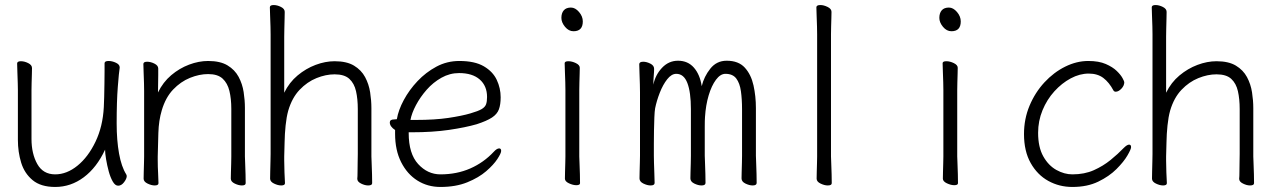

<svg xmlns="http://www.w3.org/2000/svg" viewBox="-20 -726 5040 762"><path d="M455 -457Q452 -439 447.5 -381Q443 -323 443 -237Q443 -169 452.5 -116.5Q462 -64 481 -34Q483 -30 483 -27Q483 -17 472.5 -3Q462 11 449 11Q437 11 427.5 -5.5Q418 -22 411.5 -46Q405 -70 401 -94Q397 -118 397 -132Q364 -61 312.5 -22.5Q261 16 199 16Q142 16 109.5 -11Q77 -38 64 -80.5Q51 -123 51 -171V-368Q51 -374 50.5 -395Q50 -416 49 -439.5Q48 -463 48 -474Q48 -483 63 -483Q77 -483 92 -475.5Q107 -468 107 -456Q107 -448 106.5 -431.5Q106 -415 105.5 -397.5Q105 -380 105 -368V-175Q105 -116 128 -75Q151 -34 199 -34Q245 -34 287.5 -68.5Q330 -103 359 -163.5Q388 -224 392 -301Q393 -316 393.5 -341.5Q394 -367 394.5 -394.5Q395 -422 395 -444Q395 -466 395 -475Q395 -484 411 -484Q425 -484 440 -477Q455 -470 455 -459Z M898 -294Q898 -334 890.5 -365Q883 -396 863.5 -414Q844 -432 806 -432Q771 -432 734 -417Q697 -402 667 -370.5Q637 -339 622 -288Q610 -248 608.5 -198.5Q607 -149 606 -105V-91Q606 -63 607.5 -38.5Q609 -14 609 1Q609 10 594 10Q581 10 565.5 2.5Q550 -5 550 -17Q550 -25 550.5 -43.5Q551 -62 551.5 -80Q552 -98 552 -105V-365Q552 -375 551.5 -396Q551 -417 550 -439Q549 -461 549 -472Q549 -481 564 -481Q578 -481 593 -473.5Q608 -466 608 -454Q608 -446 608 -428.5Q608 -411 607.5 -392Q607 -373 607 -359Q627 -400 659.5 -427.5Q692 -455 730.5 -469.5Q769 -484 806 -484Q854 -484 883 -466.5Q912 -449 927 -421Q942 -393 947 -360.5Q952 -328 952 -298V-105Q952 -99 953 -78Q954 -57 954.5 -34Q955 -11 955 1Q955 10 940 10Q927 10 911.5 2.5Q896 -5 896 -17Q896 -25 896.5 -41.5Q897 -58 897.5 -76Q898 -94 898 -105Z M1398 -17Q1399 -25 1399 -44Q1399 -63 1399.5 -83.5Q1400 -104 1400 -115V-293Q1400 -333 1393 -364Q1386 -395 1366.5 -413Q1347 -431 1308 -431Q1273 -431 1236 -416Q1199 -401 1169 -369.5Q1139 -338 1124 -287Q1117 -262 1113.5 -228Q1110 -194 1109.5 -161.5Q1109 -129 1108 -105V-89Q1108 -65 1109 -42Q1110 -19 1111 1Q1111 10 1096 10Q1083 10 1067.5 2.5Q1052 -5 1052 -17Q1052 -25 1052.5 -46Q1053 -67 1053.5 -87.5Q1054 -108 1054 -115V-590Q1054 -600 1053.5 -621Q1053 -642 1052 -664Q1051 -686 1051 -697Q1051 -706 1066 -706Q1080 -706 1095 -698.5Q1110 -691 1110 -679Q1110 -671 1109.5 -652Q1109 -633 1108.5 -612.5Q1108 -592 1108 -580V-358Q1128 -399 1161 -426.5Q1194 -454 1232.5 -468.5Q1271 -483 1308 -483Q1356 -483 1385 -465.5Q1414 -448 1429 -420Q1444 -392 1449 -359.5Q1454 -327 1454 -297V-105Q1454 -99 1455 -78Q1456 -57 1456.5 -34Q1457 -11 1457 1Q1457 10 1441 10Q1428 10 1413 2.5Q1398 -5 1398 -16Z M1602 -201V-198Q1602 -116 1639.5 -75Q1677 -34 1728 -34Q1793 -34 1846.5 -57.5Q1900 -81 1940 -124Q1952 -137 1961 -137Q1969 -137 1969 -127Q1969 -118 1954 -95Q1939 -72 1909.5 -46.5Q1880 -21 1834.5 -2.5Q1789 16 1728 16Q1677 16 1636.5 -9.5Q1596 -35 1572 -82.5Q1548 -130 1548 -195V-210Q1527 -224 1527 -240Q1527 -252 1544 -252Q1546 -252 1550.5 -252.5Q1555 -253 1555 -253Q1561 -289 1582.5 -329Q1604 -369 1637 -404Q1670 -439 1712 -461.5Q1754 -484 1803 -484Q1864 -484 1900 -463Q1936 -442 1951.5 -409Q1967 -376 1967 -340Q1967 -311 1960 -292Q1953 -273 1932.5 -259.5Q1912 -246 1872 -233Q1827 -220 1762 -210.5Q1697 -201 1614 -201ZM1630 -250Q1706 -250 1759.5 -258Q1813 -266 1847 -276Q1878 -285 1891.5 -293Q1905 -301 1909 -312Q1913 -323 1913 -341Q1913 -385 1884 -410.5Q1855 -436 1802 -436Q1765 -436 1732 -417.5Q1699 -399 1673.5 -370Q1648 -341 1631 -309Q1614 -277 1609 -250Z M2256 -602Q2237 -602 2222.5 -619.5Q2208 -637 2208 -655Q2208 -674 2217.5 -685Q2227 -696 2246 -696Q2263 -696 2278 -678.5Q2293 -661 2293 -641Q2293 -602 2256 -602ZM2224 -368Q2224 -378 2223.5 -399Q2223 -420 2222 -442Q2221 -464 2221 -475Q2221 -483 2236 -483Q2250 -483 2265.5 -475.5Q2281 -468 2281 -457Q2281 -449 2280.5 -432.5Q2280 -416 2279.5 -398Q2279 -380 2279 -368V-105Q2279 -99 2280 -78Q2281 -57 2281.5 -34Q2282 -11 2282 1Q2282 9 2267 9Q2254 9 2238 1.5Q2222 -6 2222 -17Q2222 -25 2222.5 -43.5Q2223 -62 2223.5 -80Q2224 -98 2224 -105Z M2925 -293Q2925 -332 2920.5 -364Q2916 -396 2902 -414.5Q2888 -433 2859 -433Q2839 -433 2821.5 -409.5Q2804 -386 2792.5 -347.5Q2781 -309 2778 -262Q2777 -249 2777 -223.5Q2777 -198 2777 -172V-108Q2777 -102 2778 -80.5Q2779 -59 2779.5 -35.5Q2780 -12 2780 0Q2780 10 2764 10Q2751 10 2735.5 2.5Q2720 -5 2720 -18Q2720 -26 2720.5 -43Q2721 -60 2721.5 -78.5Q2722 -97 2722 -108V-293Q2722 -360 2708 -396.5Q2694 -433 2664 -433Q2645 -433 2628 -411.5Q2611 -390 2598.5 -358Q2586 -326 2580 -296Q2578 -285 2577 -260.5Q2576 -236 2575.5 -207.5Q2575 -179 2575 -155V-108Q2575 -102 2575.5 -80.5Q2576 -59 2577 -35.5Q2578 -12 2578 0Q2578 10 2562 10Q2549 10 2533.5 2.5Q2518 -5 2518 -18Q2518 -26 2518.5 -45Q2519 -64 2519.5 -82.5Q2520 -101 2520 -108V-359Q2520 -369 2519.5 -391Q2519 -413 2518 -436.5Q2517 -460 2517 -471Q2517 -481 2533 -481Q2546 -481 2561 -473.5Q2576 -466 2576 -453Q2576 -441 2574.5 -425Q2573 -409 2573 -390Q2581 -429 2607.5 -457Q2634 -485 2671 -485Q2710 -485 2734 -457.5Q2758 -430 2765 -384Q2774 -422 2799 -453.5Q2824 -485 2864 -485Q2911 -485 2936 -457.5Q2961 -430 2970.5 -387Q2980 -344 2980 -297V-108Q2980 -102 2981 -80.5Q2982 -59 2982.5 -35.5Q2983 -12 2983 0Q2983 10 2967 10Q2954 10 2938.5 2.5Q2923 -5 2923 -18Q2923 -26 2923.5 -43Q2924 -60 2924.5 -78.5Q2925 -97 2925 -108Z M3223 -590Q3223 -600 3222.5 -621Q3222 -642 3221 -664Q3220 -686 3220 -697Q3220 -706 3236 -706Q3249 -706 3264.5 -698.5Q3280 -691 3280 -679Q3280 -671 3279.5 -654.5Q3279 -638 3278.5 -620Q3278 -602 3278 -590V-105Q3278 -99 3279 -78Q3280 -57 3280.5 -34Q3281 -11 3281 1Q3281 10 3265 10Q3252 10 3236.5 2.5Q3221 -5 3221 -17Q3221 -25 3221.5 -43.5Q3222 -62 3222.5 -80Q3223 -98 3223 -105Z M3756 -602Q3737 -602 3722.5 -619.5Q3708 -637 3708 -655Q3708 -674 3717.5 -685Q3727 -696 3746 -696Q3763 -696 3778 -678.5Q3793 -661 3793 -641Q3793 -602 3756 -602ZM3724 -368Q3724 -378 3723.5 -399Q3723 -420 3722 -442Q3721 -464 3721 -475Q3721 -483 3736 -483Q3750 -483 3765.5 -475.5Q3781 -468 3781 -457Q3781 -449 3780.5 -432.5Q3780 -416 3779.5 -398Q3779 -380 3779 -368V-105Q3779 -99 3780 -78Q3781 -57 3781.5 -34Q3782 -11 3782 1Q3782 9 3767 9Q3754 9 3738 1.5Q3722 -6 3722 -17Q3722 -25 3722.5 -43.5Q3723 -62 3723.5 -80Q3724 -98 3724 -105Z M4469 -142Q4469 -134 4454.5 -109Q4440 -84 4411 -55Q4382 -26 4338.5 -5Q4295 16 4236 16Q4184 16 4140.5 -8Q4097 -32 4070.5 -79Q4044 -126 4044 -194Q4044 -254 4066 -306.5Q4088 -359 4125 -399Q4162 -439 4207.5 -461.5Q4253 -484 4299 -484Q4341 -484 4368.5 -472Q4396 -460 4412 -444.5Q4428 -429 4435 -416Q4442 -403 4442 -400Q4442 -386 4430.5 -374Q4419 -362 4408 -362Q4402 -362 4399 -367Q4382 -399 4359 -416.5Q4336 -434 4301 -434Q4265 -434 4229.5 -415Q4194 -396 4164.5 -363.5Q4135 -331 4117.5 -288.5Q4100 -246 4100 -199Q4100 -142 4120.5 -105.5Q4141 -69 4172.5 -51.5Q4204 -34 4236 -34Q4284 -34 4321 -50.5Q4358 -67 4387.5 -91Q4417 -115 4440 -139Q4453 -152 4461 -152Q4469 -152 4469 -142Z M4898 -17Q4899 -25 4899 -44Q4899 -63 4899.5 -83.5Q4900 -104 4900 -115V-293Q4900 -333 4893 -364Q4886 -395 4866.5 -413Q4847 -431 4808 -431Q4773 -431 4736 -416Q4699 -401 4669 -369.5Q4639 -338 4624 -287Q4617 -262 4613.5 -228Q4610 -194 4609.5 -161.5Q4609 -129 4608 -105V-89Q4608 -65 4609 -42Q4610 -19 4611 1Q4611 10 4596 10Q4583 10 4567.5 2.5Q4552 -5 4552 -17Q4552 -25 4552.5 -46Q4553 -67 4553.5 -87.5Q4554 -108 4554 -115V-590Q4554 -600 4553.5 -621Q4553 -642 4552 -664Q4551 -686 4551 -697Q4551 -706 4566 -706Q4580 -706 4595 -698.5Q4610 -691 4610 -679Q4610 -671 4609.5 -652Q4609 -633 4608.5 -612.5Q4608 -592 4608 -580V-358Q4628 -399 4661 -426.5Q4694 -454 4732.5 -468.5Q4771 -483 4808 -483Q4856 -483 4885 -465.5Q4914 -448 4929 -420Q4944 -392 4949 -359.5Q4954 -327 4954 -297V-105Q4954 -99 4955 -78Q4956 -57 4956.5 -34Q4957 -11 4957 1Q4957 10 4941 10Q4928 10 4913 2.5Q4898 -5 4898 -16Z"/></svg>

Font: Moon Stars Kai T HW Light
Style: Regular
Weight: 300
Designer: GuiWonder
Version: Version 1.101